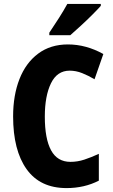

<svg xmlns="http://www.w3.org/2000/svg" viewBox="-20 -951 577 981"><path d="M336 -590Q272 -590 240.5 -525.5Q209 -461 209 -355Q209 -242 241 -183Q273 -124 340 -124Q376 -124 411 -135.5Q446 -147 485 -165V-28Q411 10 320 10Q185 10 116 -86.5Q47 -183 47 -356Q47 -464 79.5 -547Q112 -630 175 -677Q238 -724 327 -724Q374 -724 419.5 -711.5Q465 -699 508 -675L463 -546Q431 -565 399.5 -577.5Q368 -590 336 -590ZM495 -921Q479 -903 451.5 -875.5Q424 -848 393.5 -820Q363 -792 339 -771H232V-784Q257 -821 281.5 -859.5Q306 -898 324 -931H495Z"/></svg>

Font: Noto Sans Sinhala Condensed ExtraBold
Style: Regular
Weight: 800
Width: 3
Designer: Jelle Bosma - Monotype Design Team
Foundry: Monotype Imaging Inc.
Version: Version 2.006; ttfautohint (v1.8.4.7-5d5b)